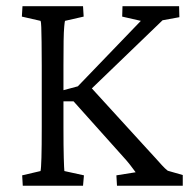

<svg xmlns="http://www.w3.org/2000/svg" viewBox="-20 -593 603 613"><path d="M353.5 0 351.6 -33.2 413.1 -43Q405.3 -53.7 395.5 -66.4Q385.7 -79.1 373 -92.8L214.8 -269.5H173.8V-302.7L228.5 -317.4L429.7 -526.4L370.1 -540L371.1 -573.2H551.8L552.7 -538.1L499 -528.3L258.8 -296.9L262.7 -322.3L448.2 -119.1Q462.9 -103.5 475.1 -89.8Q487.3 -76.2 497.1 -65.4Q506.8 -54.7 515.6 -47.9L563.5 -34.2V0ZM52.7 0 50.8 -33.2 109.4 -46.9Q111.3 -54.7 112.3 -89.4Q113.3 -124 113.3 -188.5V-383.8Q113.3 -428.7 112.8 -459Q112.3 -489.3 111.8 -505.9Q111.3 -522.5 109.4 -526.4L49.8 -540L51.8 -573.2H245.1L247.1 -540L187.5 -526.4Q186.5 -523.4 185.1 -508.3Q183.6 -493.2 183.1 -462.9Q182.6 -432.6 182.6 -383.8V-188.5Q182.6 -124 183.6 -89.4Q184.6 -54.7 185.5 -46.9L248 -33.2L245.1 0Z"/></svg>

Font: Crimson Pro ExtraLight Light
Style: Regular
Weight: 300
Version: Version 1.002